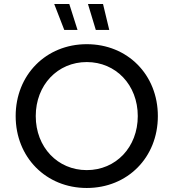

<svg xmlns="http://www.w3.org/2000/svg" viewBox="-20 -928 864 956"><path d="M412 8C615 8 766 -144 766 -350C766 -556 615 -708 412 -708C209 -708 58 -555 58 -350C58 -145 209 8 412 8ZM412 -81C267 -81 158 -195 158 -350C158 -505 267 -619 412 -619C557 -619 666 -505 666 -350C666 -195 557 -81 412 -81ZM457 -779H524L493 -908H418ZM300 -779H366L325 -908H250Z"/></svg>

Font: Chess Sans Medium
Style: Regular
Weight: 500
Designer: Wolf Bōese
Foundry: Wolf Bōese
Version: Version 7.223;Glyphs 3.3 (3306)